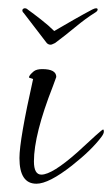

<svg xmlns="http://www.w3.org/2000/svg" viewBox="-20 -433 271 464"><path d="M68 11Q27 11 27 -51Q27 -95 60 -242Q50 -245 50 -246Q50 -251 62 -261Q69 -266 82 -266Q116 -266 116 -247Q116 -246 108 -225Q62 -108 62 -43Q62 -11 80 -11Q106 -11 167 -65Q226 -120 229 -120Q231 -120 231 -115Q231 -110 225 -102Q213 -86 195.5 -69Q178 -52 154 -33Q98 11 68 11ZM40 -413Q44 -413 47 -410Q61 -400 79.5 -385.5Q98 -371 111 -358Q133 -371 158.5 -385.5Q184 -400 203 -410Q209 -413 212 -413Q216 -413 216 -410Q216 -406 209 -402Q188 -389 162 -367.5Q136 -346 113 -329Q110 -328 107.5 -326.5Q105 -325 102 -325Q97 -325 93 -329L37 -402Q34 -404 34 -409Q36 -413 40 -413Z"/></svg>

Font: Ole
Style: Regular
Weight: 400
Designer: Robert E. Leuschke
Foundry: Robert E. Leuschke
Version: Version 1.010; ttfautohint (v1.8.3)